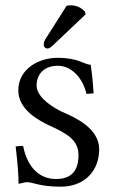

<svg xmlns="http://www.w3.org/2000/svg" viewBox="-20 -692 432 724"><path d="M231 -670 151 -544C145 -534 145 -527 145 -521C145 -515 152 -509 159 -509C166 -509 173 -514 188 -529L303 -638L300 -649C298 -650 296 -652 294 -654C286 -661 273 -672 245 -672C240 -672 234 -671 231 -670ZM322 -448C297 -448 278 -474 197 -474C127 -474 49 -433 49 -351C49 -278 127 -237 168 -218C233 -188 276 -164 276 -107C276 -49 250 -17 191 -17C135 -17 85 -53 67 -142L39 -140C47 -72 50 -28 50 1C64 -1 71 -5 83 -5C102 -5 132 12 209 12C298 12 354 -47 354 -129C354 -208 264 -249 215 -270C191 -281 118 -321 118 -369C118 -412 146 -444 198 -444C247 -444 291 -402 306 -338L333 -340C331 -373 328 -407 322 -448Z"/></svg>

Font: Linux Libertine O C
Style: Regular
Weight: 400
Designer: Philipp H. Poll
Foundry: Philipp H. Poll
Version: Version 4.0.3